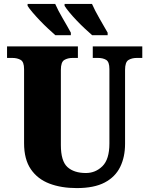

<svg xmlns="http://www.w3.org/2000/svg" viewBox="-20 -951 762 981"><path d="M372 10Q293 10 232.5 -13Q172 -36 137.5 -86.5Q103 -137 103 -219V-598Q103 -635 85.5 -645Q68 -655 43 -655H16V-714H378V-655H351Q326 -655 308.5 -644.5Q291 -634 291 -594V-210Q291 -128 324.5 -97.5Q358 -67 419 -67Q468 -67 503.5 -102Q539 -137 539 -218V-598Q539 -635 522.5 -645Q506 -655 481 -655H454V-714H707V-655H679Q654 -655 636.5 -644.5Q619 -634 619 -594V-216Q619 -149 594 -98Q569 -47 515 -18.5Q461 10 372 10ZM451 -771Q435 -785 414 -804.5Q393 -824 372 -846Q351 -868 334.5 -888Q318 -908 310 -921V-931H450Q465 -897 487.5 -858Q510 -819 530 -784V-771ZM263 -771Q247 -785 226 -804.5Q205 -824 184 -846Q163 -868 146 -888Q129 -908 121 -921V-931H262Q277 -897 300 -858Q323 -819 342 -784V-771Z"/></svg>

Font: Noto Serif SemiCondensed Black
Style: Regular
Weight: 900
Width: 4
Designer: Monotype Design Team
Foundry: Monotype Imaging Inc.
Version: Version 2.014; ttfautohint (v1.8.4.7-5d5b)